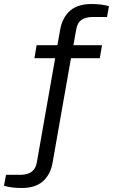

<svg xmlns="http://www.w3.org/2000/svg" viewBox="-99 -752 565 960"><path d="M9.8 188Q-41.5 188 -79.1 176.8L-68.8 122.1H1Q38.6 122.1 58.8 107.2Q79.1 92.3 85 61L176.8 -460.9H73.2L84 -525.9H188L202.1 -605Q206.5 -630.4 216.6 -651.6Q226.6 -672.9 244.1 -691.7Q261.7 -710.4 290.5 -721.2Q319.3 -731.9 356.9 -731.9Q409.7 -731.9 445.8 -721.2L436 -667H366.2Q328.1 -667 307.6 -652.1Q287.1 -637.2 282.2 -605L268.1 -525.9H411.1L399.9 -460.9H255.9L164.1 60.1Q159.7 86.4 149.7 108.2Q139.6 129.9 122.1 148.4Q104.5 167 75.9 177.5Q47.4 188 9.8 188Z"/></svg>

Font: Archivo Expanded Light
Style: Italic
Weight: 300
Width: 7
Italic angle: -10°
Designer: Hector Gatti
Foundry: Omnibus-Type
Version: Version 2.001